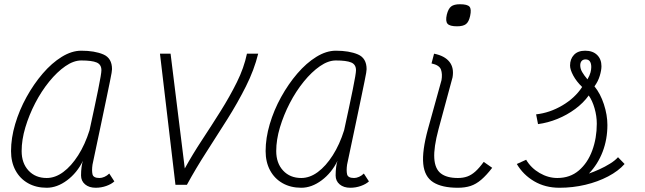

<svg xmlns="http://www.w3.org/2000/svg" viewBox="-20 -871 3040 905"><path d="M495 -53 519 -16Q505 -3 481 5.5Q457 14 431 14Q400 14 381 -2Q362 -18 362 -44Q362 -65 364.5 -84Q367 -103 371 -113Q343 -56 296 -21Q249 14 200 14Q150 14 112 -7.5Q74 -29 53 -68Q32 -107 32 -159Q32 -220 51.5 -286Q71 -352 105 -413.5Q139 -475 181.5 -524.5Q224 -574 271 -603Q318 -632 363 -632Q426 -632 467 -614.5Q508 -597 508 -545Q508 -541 506 -527.5Q504 -514 498 -486Q492 -458 482 -408.5Q472 -359 455.5 -282Q439 -205 416 -95Q412 -67 416 -49.5Q420 -32 449 -32Q460 -32 472.5 -37.5Q485 -43 495 -53ZM200 -32Q240 -32 278 -60Q316 -88 348.5 -139Q381 -190 402 -257Q428 -376 443 -450Q458 -524 458 -540Q458 -567 435.5 -576.5Q413 -586 363 -586Q327 -586 288 -559Q249 -532 212 -486.5Q175 -441 146 -385Q117 -329 99.5 -270.5Q82 -212 82 -159Q82 -102 114.5 -67Q147 -32 200 -32Z M807 0 734 -618H784L851 -77Q888 -144 932.5 -211.5Q977 -279 1020 -347.5Q1063 -416 1096.5 -483.5Q1130 -551 1144 -618H1197Q1178 -541 1139 -463.5Q1100 -386 1051.5 -309Q1003 -232 953 -154.5Q903 -77 861 0Z M1695 -53 1719 -16Q1705 -3 1681 5.5Q1657 14 1631 14Q1600 14 1581 -2Q1562 -18 1562 -44Q1562 -65 1564.5 -84Q1567 -103 1571 -113Q1543 -56 1496 -21Q1449 14 1400 14Q1350 14 1312 -7.5Q1274 -29 1253 -68Q1232 -107 1232 -159Q1232 -220 1251.5 -286Q1271 -352 1305 -413.5Q1339 -475 1381.5 -524.5Q1424 -574 1471 -603Q1518 -632 1563 -632Q1626 -632 1667 -614.5Q1708 -597 1708 -545Q1708 -541 1706 -527.5Q1704 -514 1698 -486Q1692 -458 1682 -408.5Q1672 -359 1655.5 -282Q1639 -205 1616 -95Q1612 -67 1616 -49.5Q1620 -32 1649 -32Q1660 -32 1672.5 -37.5Q1685 -43 1695 -53ZM1400 -32Q1440 -32 1478 -60Q1516 -88 1548.5 -139Q1581 -190 1602 -257Q1628 -376 1643 -450Q1658 -524 1658 -540Q1658 -567 1635.5 -576.5Q1613 -586 1563 -586Q1527 -586 1488 -559Q1449 -532 1412 -486.5Q1375 -441 1346 -385Q1317 -329 1299.5 -270.5Q1282 -212 1282 -159Q1282 -102 1314.5 -67Q1347 -32 1400 -32Z M2138 14Q2063 14 2022 -12Q1981 -38 1975 -98.5Q1969 -159 1997 -262L2061 -493Q2066 -522 2058.5 -543Q2051 -564 2014 -572L2026 -618Q2076 -608 2098.5 -579.5Q2121 -551 2113 -506L2047 -262Q2024 -176 2027 -125.5Q2030 -75 2058 -53.5Q2086 -32 2138 -32Q2163 -32 2182.5 -39Q2202 -46 2220.5 -62.5Q2239 -79 2260 -108L2300 -80Q2273 -45 2248.5 -24Q2224 -3 2198 5.5Q2172 14 2138 14ZM2134 -747Q2100 -747 2089.5 -759Q2079 -771 2086 -802Q2093 -830 2106.5 -840.5Q2120 -851 2148 -851Q2183 -851 2193 -839.5Q2203 -828 2196 -796Q2190 -768 2176.5 -757.5Q2163 -747 2134 -747Z M2617 14Q2550 14 2498 -16.5Q2446 -47 2416 -98L2460 -118Q2483 -79 2523.5 -55.5Q2564 -32 2607 -32Q2667 -32 2708.5 -67.5Q2750 -103 2771.5 -161.5Q2793 -220 2793 -288Q2793 -324 2782.5 -360.5Q2772 -397 2755 -421Q2730 -386 2691.5 -357.5Q2653 -329 2607.5 -310.5Q2562 -292 2516 -286L2507 -332Q2571 -339 2630.5 -374Q2690 -409 2724 -461Q2697 -487 2682 -515Q2667 -543 2667 -562Q2667 -593 2685.5 -612.5Q2704 -632 2738 -632Q2774 -632 2794.5 -612Q2815 -592 2815 -559Q2815 -540 2807 -513.5Q2799 -487 2782 -464Q2810 -430 2826.5 -379.5Q2843 -329 2843 -282Q2843 -214 2820.5 -155.5Q2798 -97 2756 -53Q2779 -61 2805.5 -73Q2832 -85 2856 -100Q2880 -115 2893 -130L2924 -98Q2895 -65 2846.5 -39.5Q2798 -14 2739 0Q2680 14 2617 14ZM2749 -497Q2760 -516 2763.5 -530Q2767 -544 2767 -555Q2767 -572 2760.5 -581.5Q2754 -591 2740 -591Q2728 -591 2721.5 -583.5Q2715 -576 2715 -563Q2715 -547 2724 -531.5Q2733 -516 2749 -497Z"/></svg>

Font: Victor Mono Thin
Style: Italic
Weight: 100
Italic angle: -12°
Monospace: yes
Designer: Rune Bjørnerås
Version: Version 1.561;gftools[0.9.30]